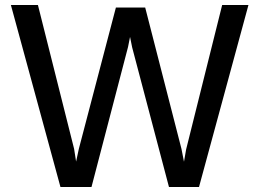

<svg xmlns="http://www.w3.org/2000/svg" viewBox="-20 -747 1036 767"><path d="M221.5 0 23.5 -727H131.5L276 -152.5L284 -101.5L295 -152.5L443 -717H560L705 -152L715 -101L723.5 -150L867.5 -727H972.5L775 0H655L508 -557.5L499.5 -599.5L491.5 -559.5L345.5 0Z"/></svg>

Font: Expletus Sans Medium
Style: Regular
Weight: 500
Version: Version 7.500